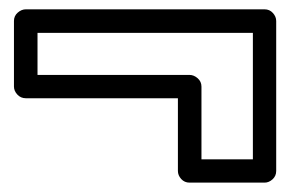

<svg xmlns="http://www.w3.org/2000/svg" viewBox="-20 -494 633 410"><path d="M9.8 -309.1V-449.2Q9.8 -460 17.8 -467Q25.9 -474.1 35.2 -474.1H544.9Q555.7 -474.1 562.7 -466.3Q569.8 -458.5 569.8 -449.2V-128.9Q569.8 -118.2 562 -111.1Q554.2 -104 544.9 -104H384.8Q374 -104 366.9 -111.8Q359.9 -119.6 359.9 -128.9V-284.2H35.2Q24.4 -284.2 17.1 -292Q9.8 -299.8 9.8 -309.1ZM60.1 -334H384.8Q394 -334 402.1 -326.9Q410.2 -319.8 410.2 -309.1V-153.8H520V-423.8H60.1Z"/></svg>

Font: Trueno Black Outline
Style: Regular
Weight: 900
Width: 6
Designer: Julieta Ulanovsky
Foundry: Julieta Ulanovsky
Version: Version 3.001b | FøM Fix